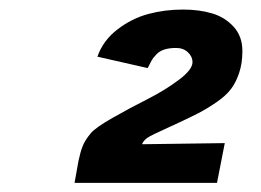

<svg xmlns="http://www.w3.org/2000/svg" viewBox="-20 -766 558 410"><path d="M188 -645Q200.2 -679.7 230.7 -703.1Q261.2 -726.6 296.6 -736.1Q332 -745.6 370.6 -745.6Q405.3 -745.6 432.6 -737.5Q460 -729.5 478.8 -709Q497.6 -688.5 497.6 -657.2Q497.6 -630.9 490.7 -610.4Q483.9 -589.8 473.1 -575.7Q462.4 -561.5 442.1 -547.6Q421.9 -533.7 402.8 -523.9Q383.8 -514.2 352.1 -499.5Q344.7 -496.1 341.3 -494.6Q334.5 -491.2 324.2 -486.6Q314 -481.9 309.8 -480Q305.7 -478 300 -474.9Q294.4 -471.7 292 -469.7Q289.6 -467.8 287.1 -464.6Q284.7 -461.4 283.2 -458L460 -460.4L443.4 -375.5H139.2Q140.1 -380.9 147.5 -421.9Q151.4 -440.9 156.5 -453.9Q161.6 -466.8 173.8 -481.4Q184.1 -493.7 220.9 -514.6Q257.8 -535.6 294.7 -554.2Q331.5 -572.8 361.3 -595Q391.1 -617.2 391.1 -633.3Q391.1 -645 381.3 -654.3Q371.6 -663.6 356 -663.6Q341.3 -663.6 330.8 -660.2Q320.3 -656.7 313.5 -649.4Q306.6 -642.1 303.5 -636.5Q300.3 -630.9 295.4 -620.6Z"/></svg>

Font: Fantasque Sans Mono
Style: Bold Italic
Weight: 700
Italic angle: -11°
Monospace: yes
Designer: Jany Belluz
Version: Version 1.7.1